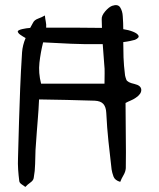

<svg xmlns="http://www.w3.org/2000/svg" viewBox="-20 -716 627 757"><path d="M134 -324Q132 -281 129.5 -252Q127 -223 125 -194.5Q123 -166 120 -124Q119 -97 118.5 -69.5Q118 -42 113 -15Q112 -5 100 3.5Q88 12 80 21Q73 16 65 10.5Q57 5 56 -2Q53 -25 51.5 -48Q50 -71 51 -93Q53 -172 55 -237Q57 -302 59.5 -367Q62 -432 67 -510Q68 -524 71.5 -538Q75 -552 81 -566Q70 -572 60 -579Q50 -586 50 -593Q53 -598 68.5 -601.5Q84 -605 99 -606Q102 -611 104.5 -616Q107 -621 110 -626Q115 -637 130 -642.5Q145 -648 157 -655Q158 -643 160.5 -631Q163 -619 162 -607Q215 -607 271.5 -607Q328 -607 382 -606Q382 -614 381.5 -622.5Q381 -631 381 -640Q380 -654 394.5 -671Q409 -688 422 -693Q445 -701 454 -686.5Q463 -672 464 -652Q465 -638 465.5 -625.5Q466 -613 466 -601Q487 -598 504.5 -591Q522 -584 526 -575.5Q530 -567 512 -559Q505 -557 493.5 -554.5Q482 -552 466 -550Q466 -520 467 -489.5Q468 -459 473 -419Q474 -413 478 -402Q482 -391 510 -385Q536 -379 537 -362.5Q538 -346 516 -331Q506 -324 495 -319.5Q484 -315 475 -310Q475 -245 476 -180Q477 -115 476 -53Q475 -39 467 -25.5Q459 -12 454 1Q433 -5 427.5 -20Q422 -35 420 -48Q413 -108 407.5 -159.5Q402 -211 399 -271Q398 -294 387.5 -306Q377 -318 353 -319Q298 -321 243.5 -322Q189 -323 134 -324ZM374 -542Q319 -541 260.5 -543.5Q202 -546 150 -549Q140 -509 135.5 -469Q131 -429 142 -386H392Q392 -409 392.5 -427Q393 -445 391 -462Q387 -509 385 -542Q379 -542 374 -542Z"/></svg>

Font: Mynerve
Style: Regular
Weight: 400
Designer: Carolina Short
Foundry: Carolina Short
Version: Version 1.000; ttfautohint (v1.8.4.7-5d5b)